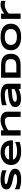

<svg xmlns="http://www.w3.org/2000/svg" viewBox="2902 -3630 746 6589"><g transform="rotate(-90 3274.5 -335.0)"><path d="M723.1 -481.9Q704.1 -491.2 672.9 -502.9Q641.6 -514.6 602.1 -525.1Q562.5 -535.6 516.1 -542.7Q469.7 -549.8 420.9 -549.8Q381.8 -549.8 354.2 -547.4Q326.7 -544.9 307.9 -541Q289.1 -537.1 278.1 -532Q267.1 -526.9 261.2 -521.5Q255.4 -516.1 253.7 -510.7Q252 -505.4 252 -501Q252 -486.3 266.6 -475.3Q281.2 -464.4 306.6 -455.8Q332 -447.3 365.7 -439.7Q399.4 -432.1 437.3 -424.1Q475.1 -416 515.4 -406.5Q555.7 -397 593.5 -384.3Q631.3 -371.6 665 -354.7Q698.7 -337.9 724.1 -315.4Q749.5 -293 764.2 -263.7Q778.8 -234.4 778.8 -196.8Q778.8 -148.4 761.7 -113.8Q744.6 -79.1 716.1 -55.2Q687.5 -31.2 649.9 -16.8Q612.3 -2.4 571 5.4Q529.8 13.2 487.5 15.6Q445.3 18.1 407.2 18.1Q307.6 18.1 222.9 1.7Q138.2 -14.6 73.2 -39.1V-199.2Q140.1 -162.1 225.8 -141.1Q311.5 -120.1 409.2 -120.1Q466.8 -120.1 503.2 -126.2Q539.6 -132.3 560.1 -141.8Q580.6 -151.4 587.9 -162.6Q595.2 -173.8 595.2 -184.1Q595.2 -200.2 580.6 -212.2Q565.9 -224.1 540.5 -233.2Q515.1 -242.2 481.4 -249.8Q447.8 -257.3 409.9 -264.9Q372.1 -272.5 332 -281.2Q292 -290 254.2 -302Q216.3 -314 182.6 -329.8Q148.9 -345.7 123.5 -367.4Q98.1 -389.2 83.5 -417.7Q68.8 -446.3 68.8 -483.9Q68.8 -528.3 84.5 -560.5Q100.1 -592.8 126.7 -615.5Q153.3 -638.2 188.2 -652.3Q223.1 -666.5 261.7 -674.3Q300.3 -682.1 339.8 -685.1Q379.4 -688 415 -688Q454.1 -688 495.4 -684.1Q536.6 -680.2 576.7 -673.1Q616.7 -666 654.1 -656.7Q691.4 -647.5 723.1 -637.2Z M1698.2 -33.2Q1615.7 -5.9 1533.4 6.1Q1451.2 18.1 1365.2 18.1Q1255.4 18.1 1169.7 -5.6Q1084 -29.3 1025.4 -74.2Q966.8 -119.1 936 -184.1Q905.3 -249 905.3 -331.1Q905.3 -407.2 936.3 -472.4Q967.3 -537.6 1024.2 -585.7Q1081.1 -633.8 1161.6 -660.9Q1242.2 -688 1341.3 -688Q1432.6 -688 1508.5 -663.3Q1584.5 -638.7 1638.9 -590.3Q1693.4 -542 1723.4 -471.2Q1753.4 -400.4 1753.4 -308.1V-263.2H1092.3Q1101.1 -231.4 1121.3 -205.1Q1141.6 -178.7 1176.3 -160.2Q1210.9 -141.6 1261.5 -131.3Q1312 -121.1 1382.3 -121.1Q1432.1 -121.1 1480 -127.2Q1527.8 -133.3 1569.3 -143.3Q1610.8 -153.3 1644.3 -165.5Q1677.7 -177.7 1698.2 -189.9ZM1573.2 -396Q1570.8 -420.9 1558.3 -447.5Q1545.9 -474.1 1519 -495.6Q1492.2 -517.1 1448.7 -531Q1405.3 -544.9 1340.3 -544.9Q1279.3 -544.9 1234.9 -529.8Q1190.4 -514.6 1160.4 -492.2Q1130.4 -469.7 1113.8 -443.8Q1097.2 -418 1092.3 -396Z M2557.1 0V-376Q2557.1 -413.6 2550.8 -444.1Q2544.4 -474.6 2527.1 -496.3Q2509.8 -518.1 2478.8 -530Q2447.8 -542 2398.9 -542Q2361.8 -542 2321 -532Q2280.3 -522 2240.2 -505.4Q2200.2 -488.8 2163.8 -466.8Q2127.4 -444.8 2099.1 -420.9V0H1918V-670.9H2099.1V-579.1Q2133.3 -598.6 2171.9 -617.9Q2210.4 -637.2 2253.9 -652.8Q2297.4 -668.5 2346.2 -678.2Q2395 -688 2449.2 -688Q2517.1 -688 2570.6 -671.6Q2624 -655.3 2661.1 -625.2Q2698.2 -595.2 2718 -552.5Q2737.8 -509.8 2737.8 -457V0Z M3513.7 0V-65.9Q3479 -46.9 3439.2 -32.2Q3399.4 -17.6 3356.4 -7.3Q3313.5 2.9 3267.8 8.1Q3222.2 13.2 3175.8 13.2Q3121.6 13.2 3071 2.9Q3020.5 -7.3 2981.4 -30.3Q2942.4 -53.2 2918.7 -90.3Q2895 -127.4 2895 -181.2Q2895 -249 2932.1 -294.2Q2969.2 -339.4 3045.4 -368.2Q3121.6 -397 3238 -412.6Q3354.5 -428.2 3513.7 -437V-451.2Q3513.7 -467.8 3504.9 -484.1Q3496.1 -500.5 3472.9 -512.9Q3449.7 -525.4 3409.4 -533.2Q3369.1 -541 3306.6 -541Q3257.3 -541 3209.2 -535.9Q3161.1 -530.8 3116.5 -522Q3071.8 -513.2 3031.7 -501.5Q2991.7 -489.7 2959 -477.1V-638.2Q2993.2 -647 3035.6 -655.3Q3078.1 -663.6 3124 -669.7Q3169.9 -675.8 3216.8 -679.4Q3263.7 -683.1 3306.6 -683.1Q3391.1 -683.1 3462.4 -669.2Q3533.7 -655.3 3585.2 -626Q3636.7 -596.7 3665.8 -551.8Q3694.8 -506.8 3694.8 -444.8V0ZM3513.7 -306.2Q3409.2 -302.2 3336.2 -294.9Q3263.2 -287.6 3214.8 -277.8Q3166.5 -268.1 3138.9 -256.8Q3111.3 -245.6 3097.7 -233.9Q3084 -222.2 3080.8 -210.4Q3077.6 -198.7 3077.6 -189Q3077.6 -177.2 3084 -166.3Q3090.3 -155.3 3106.2 -147Q3122.1 -138.7 3148.4 -133.8Q3174.8 -128.9 3214.8 -128.9Q3259.3 -128.9 3301.8 -135.7Q3344.2 -142.6 3382.3 -154.5Q3420.4 -166.5 3453.9 -182.9Q3487.3 -199.2 3513.7 -217.8Z M4723.6 -335.9Q4723.6 -271.5 4709.5 -221.4Q4695.3 -171.4 4669.7 -134.3Q4644 -97.2 4608.2 -71.3Q4572.3 -45.4 4528.3 -29.8Q4484.4 -14.2 4433.6 -7.1Q4382.8 0 4327.6 0H3901.9V-670.9H4326.7Q4381.8 -670.9 4432.6 -663.8Q4483.4 -656.7 4527.6 -641.1Q4571.8 -625.5 4607.9 -599.9Q4644 -574.2 4669.7 -536.9Q4695.3 -499.5 4709.5 -449.7Q4723.6 -399.9 4723.6 -335.9ZM4541 -335.9Q4541 -384.3 4528.6 -419.9Q4516.1 -455.6 4488.5 -478.8Q4460.9 -502 4416.5 -513.4Q4372.1 -524.9 4308.1 -524.9H4083V-146H4308.1Q4372.1 -146 4416.5 -157.5Q4460.9 -168.9 4488.5 -192.6Q4516.1 -216.3 4528.6 -252Q4541 -287.6 4541 -335.9Z M5756.8 -335Q5756.8 -248.5 5725.1 -182.4Q5693.4 -116.2 5634.3 -71.8Q5575.2 -27.3 5491 -4.6Q5406.7 18.1 5301.8 18.1Q5196.8 18.1 5112.1 -4.6Q5027.3 -27.3 4967.8 -71.8Q4908.2 -116.2 4876 -182.4Q4843.8 -248.5 4843.8 -335Q4843.8 -421.4 4876 -487.5Q4908.2 -553.7 4967.8 -598.1Q5027.3 -642.6 5112.1 -665.3Q5196.8 -688 5301.8 -688Q5406.7 -688 5491 -665.3Q5575.2 -642.6 5634.3 -598.1Q5693.4 -553.7 5725.1 -487.5Q5756.8 -421.4 5756.8 -335ZM5573.7 -335Q5573.7 -372.6 5561.8 -409.9Q5549.8 -447.3 5519.3 -477.1Q5488.8 -506.8 5436 -525.4Q5383.3 -543.9 5301.8 -543.9Q5247.1 -543.9 5205.6 -535.4Q5164.1 -526.9 5133.8 -511.7Q5103.5 -496.6 5083 -476.3Q5062.5 -456.1 5050.3 -432.9Q5038.1 -409.7 5033 -384.5Q5027.8 -359.4 5027.8 -335Q5027.8 -310.1 5033 -284.7Q5038.1 -259.3 5050.3 -236.1Q5062.5 -212.9 5083 -192.9Q5103.5 -172.9 5133.8 -158Q5164.1 -143.1 5205.6 -134.5Q5247.1 -126 5301.8 -126Q5383.3 -126 5436 -144.5Q5488.8 -163.1 5519.3 -192.9Q5549.8 -222.7 5561.8 -260Q5573.7 -297.4 5573.7 -335Z M6539.1 -519Q6531.7 -521.5 6517.8 -525.6Q6503.9 -529.8 6485.4 -533.9Q6466.8 -538.1 6444.6 -541Q6422.4 -543.9 6398.9 -543.9Q6350.1 -543.9 6307.9 -532Q6265.6 -520 6229 -500.2Q6192.4 -480.5 6160.9 -455.3Q6129.4 -430.2 6103 -403.8V0H5921.9V-670.9H6103V-562Q6135.7 -586.4 6170.2 -609.1Q6204.6 -631.8 6241.9 -649.4Q6279.3 -667 6320.8 -677.5Q6362.3 -688 6408.7 -688Q6426.3 -688 6444.6 -686.3Q6462.9 -684.6 6480.2 -682.1Q6497.6 -679.7 6512.7 -676.8Q6527.8 -673.8 6539.1 -670.9V-519Z"/></g></svg>

Font: Syncopate
Style: Bold
Weight: 700
Designer: Astigmatic (AOETI)
Foundry: Astigmatic (AOETI)
Version: Version 1.001 2011